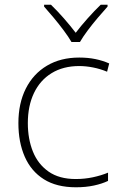

<svg xmlns="http://www.w3.org/2000/svg" viewBox="-20 -784 514 814"><path d="M302 10Q220 10 166 -24Q112 -58 85 -119.5Q58 -181 58 -262Q58 -346 89.5 -408.5Q121 -471 179 -505.5Q237 -540 316 -540Q353 -540 384.5 -533.5Q416 -527 443 -515L434 -480Q405 -492 374.5 -498Q344 -504 316 -504Q248 -504 199 -474Q150 -444 124 -389.5Q98 -335 98 -262Q98 -195 119.5 -141.5Q141 -88 186 -56.5Q231 -25 301 -25Q339 -25 374 -32.5Q409 -40 438 -52V-17Q413 -5 378.5 2.5Q344 10 302 10ZM283 -606Q271 -627 250.5 -654.5Q230 -682 207.5 -709Q185 -736 167 -756V-764H196Q223 -738 251 -706Q279 -674 301 -645Q323 -674 351.5 -706Q380 -738 407 -764H436V-756Q418 -736 395 -709Q372 -682 351.5 -654.5Q331 -627 319 -606Z"/></svg>

Font: Noto Sans Arabic UI XLt
Style: Regular
Weight: 200
Designer: Monotype Design Team, Nadine Chahine and Nizar Qandah
Foundry: Monotype Imaging Inc.
Version: Version 2.010; ttfautohint (v1.8.4.7-5d5b)